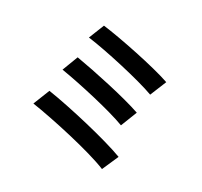

<svg xmlns="http://www.w3.org/2000/svg" viewBox="-168 -1005 1336 1273"><g transform="rotate(30 500.0 -368.0)"><path d="M285 -783 238 -665C379 -647 663 -583 779 -540L830 -665C704 -709 416 -767 285 -783ZM239 -514 193 -393C342 -369 598 -311 713 -267L762 -392C636 -436 382 -490 239 -514ZM188 -228 138 -102C298 -78 614 -9 749 47L804 -78C667 -130 359 -202 188 -228Z"/></g></svg>

Font: Noto Sans Mono CJK JP Bold
Style: Regular
Weight: 700
Designer: Ryoko NISHIZUKA (kana & ideographs); Paul D. Hunt (Latin, Greek & Cyrillic); Wenlong ZHANG (bopomofo); Sandoll Communica
Foundry: Adobe Systems Incorporated
Version: Version 1.004;PS 1.004;hotconv 1.0.82;makeotf.lib2.5.63406